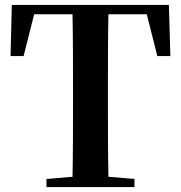

<svg xmlns="http://www.w3.org/2000/svg" viewBox="-20 -761 735 781"><path d="M23 -533H76L119 -703H275C277 -600 277 -497 277 -394V-346C277 -244 277 -142 275 -42L169 -33V0H527V-33L421 -42C419 -143 419 -245 419 -347V-394C419 -498 419 -601 421 -703H577L620 -533H673L667 -741H28Z"/></svg>

Font: Noto Serif JP
Style: Bold
Weight: 700
Designer: Ryoko NISHIZUKA 西塚涼子 (kana & ideographs); Frank Grießhammer (Latin, Greek & Cyrillic); Wenlong ZHANG 张文龙 (bopomofo); San
Foundry: Adobe
Version: Version 2.001;hotconv 1.1.0;makeotfexe 2.6.0